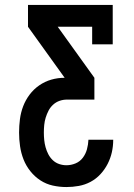

<svg xmlns="http://www.w3.org/2000/svg" viewBox="-20 -550 540 775"><path d="M248 205Q220 205 193 199Q166 193 143 178Q120 163 102.5 141Q85 119 75 93.5Q65 68 61 40.5Q57 13 57 -15Q57 -42 60.5 -69Q64 -96 73.5 -121Q83 -146 99.5 -168Q116 -190 138.5 -205.5Q161 -221 187 -228.5Q213 -236 241 -236L93 -442V-530H435V-371H352V-442H213L361 -236V-148H250Q235 -148 220.5 -143Q206 -138 194.5 -127.5Q183 -117 176 -103.5Q169 -90 164.5 -75.5Q160 -61 158.5 -45.5Q157 -30 157 -15Q157 -15 157 -15Q157 -15 157 -15Q157 0 158.5 15Q160 30 164 44.5Q168 59 175 72.5Q182 86 193 96.5Q204 107 218.5 112Q233 117 248 117Q267 117 285 109.5Q303 102 314.5 86.5Q326 71 331 52.5Q336 34 337 14H437Q437 40 431.5 64.5Q426 89 414.5 111.5Q403 134 385.5 153Q368 172 345.5 184Q323 196 298 200.5Q273 205 248 205Z"/></svg>

Font: Iosevka Slab Semibold
Style: Regular
Weight: 600
Monospace: yes
Designer: Belleve Invis
Foundry: Belleve Invis
Version: Version 11.1.1; ttfautohint (v1.8.3)